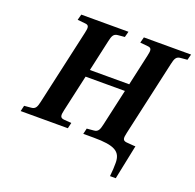

<svg xmlns="http://www.w3.org/2000/svg" viewBox="-149 -848 1213 1193"><g transform="rotate(20 457.5 -251.0)"><path d="M40 0H352L361 -38L311 -42C283 -45 284 -62 292 -98L346 -339H606L552 -98C544 -62 537 -44 508 -42L463 -38L454 0H523C662 0 705 26 705 101C705 125 704 155 700 190H738L785 -38H775L725 -42C697 -45 698 -62 706 -98L817 -594C825 -630 832 -648 861 -650L905 -654L915 -692H603L593 -654L644 -649C672 -647 671 -630 663 -594L617 -387H357L403 -594C411 -630 418 -648 447 -650L491 -654L501 -692H189L179 -654L230 -649C258 -647 257 -630 249 -594L138 -98C130 -62 123 -44 94 -42L49 -38Z"/></g></svg>

Font: Heuristica
Style: Bold Italic
Weight: 700
Italic angle: -13°
Version: Version 1.0.1